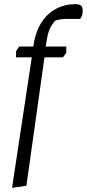

<svg xmlns="http://www.w3.org/2000/svg" viewBox="-20 -731 418 924"><path d="M38 173 133 -455H57V-484L72 -507H140Q150 -576 178.5 -621Q207 -666 249.5 -688.5Q292 -711 342 -711Q359 -711 368.5 -705Q378 -699 378 -679Q378 -662 373 -652.5Q368 -643 366 -640H298Q282 -640 265.5 -637Q249 -634 244 -630Q240 -626 226.5 -605.5Q213 -585 206 -544L200 -507H299V-477L283 -455H194L107 163Z"/></svg>

Font: Faustina Light Light
Style: Italic
Weight: 300
Italic angle: -8°
Version: Version 1.200